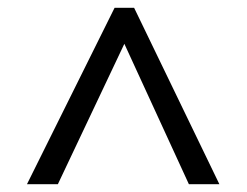

<svg xmlns="http://www.w3.org/2000/svg" viewBox="-20 -739 632 491"><path d="M273 -719H323L541 -268H463L298 -627L128 -268H49Z"/></svg>

Font: lsinhala25
Style: Book
Weight: 400
Designer: Jelle Bosma - Monotype Design Team
Foundry: Monotype Imaging Inc.
Version: Version 2.003